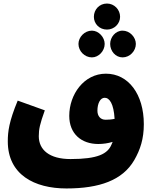

<svg xmlns="http://www.w3.org/2000/svg" viewBox="-20 -876 880 1084"><path d="M584 -709C625 -709 658 -742 658 -781C658 -822 625 -856 584 -856C541 -856 510 -822 510 -781C510 -742 541 -709 584 -709ZM499 -552C537 -552 571 -588 571 -628C571 -666 537 -703 499 -703C457 -703 423 -666 423 -628C423 -588 457 -552 499 -552ZM672 -552C713 -552 747 -588 747 -628C747 -666 713 -703 672 -703C632 -703 602 -666 602 -628C602 -588 632 -552 672 -552ZM355 188C541 188 672 142 738 28C772 -31 792 -92 792 -175C792 -344 705 -460 578 -460C454 -460 371 -343 371 -222C371 -121 439 -63 535 -63C562 -63 590 -67 616 -75C614 -70 612 -65 610 -61C588 -7 532 22 378 22C259 22 199 -30 199 -107C199 -147 205 -175 233 -253L80 -308C31 -190 24 -133 24 -78C24 110 174 188 355 188ZM530 -251C530 -292 546 -324 571 -324C598 -324 622 -291 627 -205C609 -201 591 -200 576 -200C546 -200 530 -222 530 -251Z"/></svg>

Font: Noto Sans Arabic UI SmCn Bk
Style: Regular
Weight: 900
Width: 4
Designer: Monotype Design Team, Nadine Chahine and Nizar Qandah
Foundry: Monotype Imaging Inc.
Version: Version 2.010